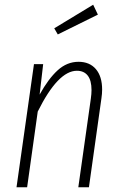

<svg xmlns="http://www.w3.org/2000/svg" viewBox="-20 -794 517 814"><path d="M413 -414Q413 -397 410 -377L357 0H312L365 -375Q368 -396 368 -412Q368 -453 352 -473.5Q336 -494 306 -494Q226 -494 140 -321L95 0H50L124 -522H163L148 -393Q185 -460 224.5 -496Q264 -532 313 -532Q360 -532 386.5 -501Q413 -470 413 -414ZM375 -774 395 -732 225 -648 210 -674Z"/></svg>

Font: Fira Sans Extra Condensed ExtraLight
Style: Italic
Weight: 275
Width: 3
Italic angle: -8°
Designer: Carrois Corporate & Edenspiekermann AG
Foundry: Carrois Corporate GbR & Edenspiekermann AG
Version: Version 4.203